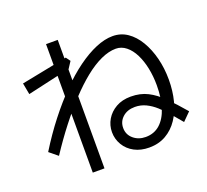

<svg xmlns="http://www.w3.org/2000/svg" viewBox="-140 -959 1280 1188"><g transform="rotate(-20 500.0 -365.0)"><path d="M659 32Q603 32 561 9.5Q519 -13 496 -52Q473 -91 473 -136Q473 -181 495.5 -219Q518 -257 559 -280.5Q600 -304 657 -304Q719 -304 767.5 -279.5Q816 -255 862.5 -208.5Q909 -162 966 -95L914 -43Q884 -79 854.5 -113.5Q825 -148 794.5 -175.5Q764 -203 730.5 -219Q697 -235 659 -235Q609 -235 578 -207Q547 -179 547 -137Q547 -93 580 -65Q613 -37 660 -37Q716 -37 754.5 -71.5Q793 -106 813 -168.5Q833 -231 833 -315Q833 -374 822 -427.5Q811 -481 790 -523Q769 -565 738.5 -589.5Q708 -614 671 -614Q625 -614 572.5 -590Q520 -566 464 -521Q408 -476 349.5 -413.5Q291 -351 231.5 -274.5Q172 -198 115 -111L60 -156Q120 -253 184.5 -335.5Q249 -418 314.5 -484.5Q380 -551 444 -597.5Q508 -644 567.5 -669Q627 -694 679 -694Q733 -694 776 -664.5Q819 -635 850 -583Q881 -531 898 -464Q915 -397 915 -322Q915 -248 898.5 -184Q882 -120 849.5 -71.5Q817 -23 769 4.5Q721 32 659 32ZM276 58V-788H353V58ZM73 -533 59 -608 362 -668 383 -639 347 -584 337 -593Z"/></g></svg>

Font: Murecho Thin
Style: Regular
Weight: 400
Version: Version 1.010